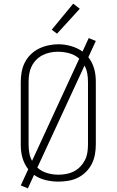

<svg xmlns="http://www.w3.org/2000/svg" viewBox="-20 -989 640 1054"><path d="M133 45 94 29 135 -60Q124 -74 116 -90Q108 -106 103 -123.5Q98 -141 96 -159Q94 -177 94 -195V-540Q94 -567 99 -594.5Q104 -622 116.5 -646.5Q129 -671 149 -690.5Q169 -710 193.5 -722Q218 -734 245.5 -740Q273 -746 300 -746Q335 -746 370 -736Q405 -726 433 -706L467 -780L506 -764L465 -675Q476 -661 484 -645Q492 -629 497 -611.5Q502 -594 504 -576Q506 -558 506 -540V-195Q506 -168 501 -140.5Q496 -113 483.5 -88.5Q471 -64 451 -44.5Q431 -25 406.5 -13Q382 -1 354.5 3.5Q327 8 300 8Q265 8 230 -0.5Q195 -9 167 -29ZM156 -106 415 -667Q392 -688 360.5 -696.5Q329 -705 298 -705Q276 -705 254.5 -700.5Q233 -696 213.5 -686Q194 -676 178.5 -660Q163 -644 153.5 -624.5Q144 -605 140.5 -583.5Q137 -562 137 -540V-195Q137 -172 141 -149Q145 -126 156 -106ZM300 -30Q322 -30 344 -34Q366 -38 385.5 -48Q405 -58 420.5 -74Q436 -90 446 -109.5Q456 -129 459.5 -151Q463 -173 463 -195V-540Q463 -563 459 -586Q455 -609 444 -629L185 -69Q208 -48 238.5 -39Q269 -30 300 -30ZM293 -804 264 -826 382 -969 418 -941Z"/></svg>

Font: Iosevka Slab XLtEx
Style: Regular
Weight: 200
Width: 7
Monospace: yes
Designer: Belleve Invis
Foundry: Belleve Invis
Version: Version 11.1.0; ttfautohint (v1.8.3)